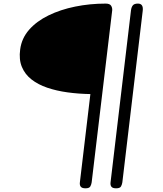

<svg xmlns="http://www.w3.org/2000/svg" viewBox="-20 -1022 885 1042"><path d="M444 0Q425.5 0 418.5 -8.5Q411.5 -17 413.5 -32.5L470.5 -511.5Q406 -512.5 346.2 -520.8Q286.5 -529 236.5 -546Q186.5 -563 151 -590.8Q115.5 -618.5 98.8 -658.8Q82 -699 89.5 -754Q97.5 -814.5 138.2 -860.8Q179 -907 243.5 -938.5Q308 -970 387.8 -986.2Q467.5 -1002.5 553.5 -1002.5Q575.5 -1002.5 582.8 -991.2Q590 -980 589 -966.5L477.5 -32.5Q476 -21.5 470.5 -10.8Q465 0 444 0ZM610 0Q591.5 0 584.8 -8.5Q578 -17 580 -32.5L691 -967Q693.5 -984 701.2 -993.2Q709 -1002.5 728.5 -1002.5Q744 -1002.5 750.5 -992.5Q757 -982.5 754.5 -963L644 -32.5Q642.5 -21.5 637 -10.8Q631.5 0 610 0Z"/></svg>

Font: Edu SA Hand
Style: Regular
Weight: 400
Designer: Tina and Corey Anderson, Eben Sorkin, Mirko Velimirovic
Foundry: Google for Education
Version: Version 2.000